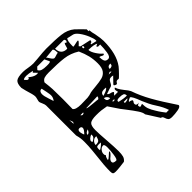

<svg xmlns="http://www.w3.org/2000/svg" viewBox="-183 -798 949 949"><g transform="rotate(-45 291.5 -323.5)"><path d="M348 -172Q332 -193 331 -194L294 -249Q273 -253 259.5 -254.5Q246 -256 225 -256Q193 -256 181.5 -247Q170 -238 170 -207Q170 -181 174 -131Q178 -79 178 -51Q178 -31 174.5 -18Q171 -5 159 4Q146 6 127 8Q108 10 96 10Q84 10 80.5 5.5Q77 1 77 -11Q77 -52 84 -106Q85 -115 88 -145.5Q91 -176 91 -203Q91 -219 89.5 -229.5Q88 -240 84 -255V-465Q84 -472 78 -485.5Q72 -499 72 -502Q72 -507 75 -517.5Q78 -528 78 -534Q78 -547 65 -588Q59 -612 59 -613Q59 -643 71.5 -653Q84 -663 120 -663Q133 -663 155 -659Q160 -658 169.5 -657Q179 -656 186 -656L215 -658Q263 -663 283 -663Q344 -663 383.5 -658.5Q423 -654 449 -632Q461 -621 474 -607.5Q487 -594 492 -589V-576H498Q499 -560 504 -543Q511 -508 511 -489Q511 -398 474 -348Q466 -338 449.5 -321Q433 -304 431 -304L424 -305Q415 -305 411.5 -298.5Q408 -292 405 -292Q401 -292 396 -295Q391 -298 391 -300L393 -304L423 -335Q421 -336 417.5 -336.5Q414 -337 411 -337Q402 -337 397.5 -333Q393 -329 388 -319Q382 -306 374 -304Q371 -304 337 -292Q340 -285 352.5 -282.5Q365 -280 368 -274L356 -261H383Q383 -263 381.5 -268Q380 -273 380 -277Q380 -284 387 -287Q391 -274 400.5 -260.5Q410 -247 412 -245Q425 -230 431 -218Q447 -171 474.5 -122Q502 -73 549 -3Q549 8 527 12Q505 16 485 16Q469 16 463.5 10Q458 4 454.5 -8Q451 -20 442 -20L399 -88Q399 -100 385.5 -120.5Q372 -141 348 -172ZM162 -606 170 -607 152 -626 159 -632Q133 -638 118 -638Q112 -638 106.5 -637Q101 -636 96 -632Q107 -618 112 -618Q120 -618 120 -626Q122 -624 130.5 -618Q139 -612 147 -609Q155 -606 162 -606ZM279 -601Q284 -601 293.5 -604.5Q303 -608 309 -608Q309 -637 300 -637L251 -632Q254 -630 263 -615.5Q272 -601 279 -601ZM223 -601H233Q251 -601 251 -607L239 -632H189L177 -619Q182 -608 194 -604.5Q206 -601 223 -601ZM356 -589Q359 -594 361 -603.5Q363 -613 368 -619L374 -613Q378 -615 379.5 -618Q381 -621 381 -622Q381 -624 379 -628Q377 -632 374 -632H314Q314 -611 324.5 -600Q335 -589 356 -589ZM486 -518Q486 -530 476 -554Q466 -578 451.5 -597.5Q437 -617 423 -619Q398 -624 393 -626Q384 -617 384 -583V-575Q392 -575 403.5 -578Q415 -581 422 -581L423 -577Q423 -576 416 -568.5Q409 -561 405 -558L411 -551L466 -539L467 -536Q467 -532 463.5 -528.5Q460 -525 455 -525V-521L485 -514ZM210 -346Q241 -346 255.5 -347Q270 -348 287 -354Q297 -356 320 -358Q354 -361 372 -366Q390 -371 401 -386Q412 -401 412 -431Q412 -460 406 -485Q400 -510 387 -539Q352 -561 312.5 -566Q273 -571 209 -571Q189 -571 177.5 -567.5Q166 -564 159 -551Q163 -519 164 -498.5Q165 -478 165 -427L164 -360Q173 -346 210 -346ZM413 -539Q413 -533 418 -533Q420 -533 421 -535Q422 -537 422 -539Q422 -541 421 -543Q420 -545 418 -545Q413 -545 413 -539ZM125 -539Q117 -539 113 -533Q109 -527 109 -519Q109 -504 117.5 -480Q126 -456 126 -454Q137 -467 137 -484Q137 -490 133 -511Q129 -532 127 -539ZM463 -410Q478 -410 482 -437Q486 -464 486 -489H470Q470 -491 468 -492.5Q466 -494 466 -496L479 -502Q464 -511 426 -511Q426 -497 440 -475.5Q454 -454 466 -446Q466 -444 464.5 -442Q463 -440 461 -440Q457 -440 450.5 -444Q444 -448 439 -448Q439 -431 443.5 -420.5Q448 -410 463 -410ZM434 -370Q445 -370 450 -373.5Q455 -377 455 -387Q434 -387 434 -370ZM411 -354H431Q430 -356 427.5 -358Q425 -360 423 -360Q420 -359 416.5 -357Q413 -355 411 -354ZM116 -304 121 -313 114 -332ZM318 -298Q320 -299 328.5 -301.5Q337 -304 345.5 -308.5Q354 -313 356 -318L343 -319Q318 -319 318 -298ZM260 -307Q285 -305 287 -304Q295 -308 295 -318L215 -315Q215 -312 230 -310Q245 -308 260 -307ZM180 -304Q182 -304 185.5 -305.5Q189 -307 189 -311H170Q174 -304 180 -304ZM333 -266Q333 -274 326 -281Q319 -288 311 -288Q311 -276 315.5 -271Q320 -266 333 -266ZM116 -230Q134 -248 134 -258Q134 -269 120 -269Q109 -269 109 -255Q109 -250 111.5 -241.5Q114 -233 116 -230ZM331 -244H343V-249H331ZM401 -217Q401 -230 393 -233.5Q385 -237 367 -237Q349 -237 349 -228L350 -224Q378 -217 401 -217ZM126 -217Q139 -217 146 -236Q126 -229 126 -217ZM120 -175Q131 -181 136 -186.5Q141 -192 141 -200L140 -206Q116 -195 116 -182Q116 -180 117.5 -177.5Q119 -175 120 -175ZM393 -206H368V-198Q389 -198 393 -206ZM449 -63Q456 -51 465.5 -38Q475 -25 479 -20H498Q489 -48 468 -80Q456 -98 449 -113Q447 -117 434 -146Q415 -198 405 -200Q403 -199 395 -195.5Q387 -192 387 -187Q392 -187 398.5 -184.5Q405 -182 405 -179Q405 -175 401.5 -171Q398 -167 398 -162Q398 -150 411 -150L418 -151L405 -144Q405 -131 410 -131Q413 -131 417.5 -133Q422 -135 425 -135Q425 -115 430 -100Q435 -85 449 -63ZM119 -153Q136 -153 142 -158.5Q148 -164 152 -182H146Q136 -182 127.5 -173Q119 -164 119 -153ZM115 -128 116 -120Q135 -130 146 -144L134 -145Q122 -145 118.5 -142Q115 -139 115 -128ZM136 -27Q144 -27 148 -55.5Q152 -84 152 -104Q152 -126 143 -126Q132 -126 123.5 -116Q115 -106 115 -95Q115 -84 120 -82Q113 -79 109 -58Q115 -58 128 -70.5Q141 -83 143 -83L146 -82Q144 -73 130 -61Q115 -50 115 -39Q115 -27 136 -27Z"/></g></svg>

Font: Cabin Sketch
Style: Regular
Weight: 400
Version: Version 1.100